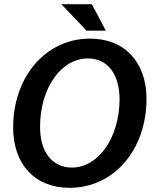

<svg xmlns="http://www.w3.org/2000/svg" viewBox="-20 -886 744 920"><path d="M313 14C528 14 682 -171 682 -412C682 -586 579 -701 412 -701C197 -701 43 -516 43 -275C43 -100 146 14 313 14ZM323 -83C229 -84 171 -159 172 -281C173 -467 275 -607 402 -606C497 -605 553 -530 553 -408C551 -222 449 -82 323 -83ZM395 -739H487L420 -866H274Z"/></svg>

Font: Ronzino Medium
Style: Italic
Weight: 500
Italic angle: -7.99998°
Designer: Nunzio Mazzaferro
Foundry: Collletttivo
Version: Version 1.000;Glyphs 3.3 (3337)